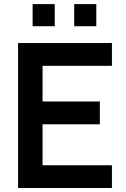

<svg xmlns="http://www.w3.org/2000/svg" viewBox="-20 -934 626 954"><path d="M458.5 -803.7H348.6V-913.6H458.5ZM252 -803.7H142.1V-913.6H252ZM536.1 0H69.8V-720.2H536.1V-606.9H191.4V-429.7H476.1V-316.4H191.4V-112.8H536.1Z"/></svg>

Font: Vela Sans Bd
Style: Bold
Weight: 700
Designer: Principal design: Mikhail Sharanda - project Manrope.
Design modification: Ravid Balaliev
Foundry: Mikhail Sharanda
Version: Version 1.001